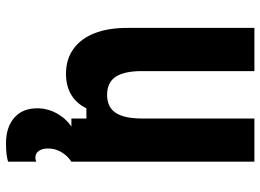

<svg xmlns="http://www.w3.org/2000/svg" viewBox="-134 -516 868 640"><g transform="rotate(90 300.0 -196.0)"><path d="M519 -610V0H375V-50H341Q325 -17 296 0.5Q267 18 226 18Q178 18 143.5 -6.5Q109 -31 91 -76.5Q73 -122 73 -187V-610H217V-235Q217 -176 236 -147.5Q255 -119 296 -119Q337 -119 356 -147.5Q375 -176 375 -235V-610ZM458 218Q404 218 372.5 190.5Q341 163 341 114Q341 80 357.5 49.5Q374 19 402 0L459 -3L519 0Q499 13 487 33.5Q475 54 475 77Q475 97 483 108.5Q491 120 505 120Q510 120 513.5 119Q517 118 519 117V211Q510 214 495.5 216Q481 218 458 218Z"/></g></svg>

Font: Martian Mono Condensed SemiBold
Style: Regular
Weight: 600
Width: 3
Designer: Roman Shamin
Foundry: Evil Martians
Version: Version 1.000